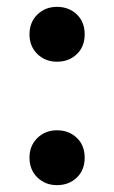

<svg xmlns="http://www.w3.org/2000/svg" viewBox="-20 -549 332 560"><path d="M66 -449Q66 -484 89 -506.5Q112 -529 146 -529Q181 -529 204 -507Q227 -485 227 -449Q227 -413 204 -391Q181 -369 146 -369Q112 -369 89 -391.5Q66 -414 66 -449ZM66 -89Q66 -124 89 -146.5Q112 -169 146 -169Q181 -169 204 -147Q227 -125 227 -89Q227 -53 204 -31Q181 -9 146 -9Q112 -9 89 -31.5Q66 -54 66 -89Z"/></svg>

Font: Maitree Semibold
Style: Regular
Weight: 600
Designer: CadsonDemak Team
Foundry: CadsonDemak
Version: Version 1.000